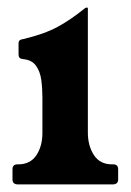

<svg xmlns="http://www.w3.org/2000/svg" viewBox="-20 -487 345 507"><path d="M279 -53Q292 -53 292 -40V-13Q292 0 277 0H28Q13 0 13 -13V-40Q13 -53 26 -53H28Q60 -53 76 -77Q92 -101 92 -136V-229Q92 -254 89 -276Q86 -298 75 -313.5Q64 -329 40 -331Q29 -332 29 -343V-373Q29 -378 32 -380.5Q35 -383 42 -384Q97 -397 132 -416Q167 -435 204 -465Q207 -467 209 -467H210Q212 -467 212 -465V-137Q212 -102 228 -77.5Q244 -53 276 -53Z"/></svg>

Font: Young Serif Light
Style: Regular
Weight: 300
Designer: Bastien Sozeau
Foundry: NBR — Bastien Sozeau
Version: Version 5.001